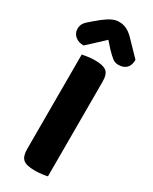

<svg xmlns="http://www.w3.org/2000/svg" viewBox="-229 -893 761 952"><g transform="rotate(30 151.0 -417.0)"><path d="M154 7Q107 7 88.5 -9Q70 -25 70 -67V-608Q81 -610 101.5 -613Q122 -616 143 -616Q188 -616 207.5 -601Q227 -586 227 -542V-1Q216 2 196 4.5Q176 7 154 7ZM148 -737Q125 -716 101.5 -693.5Q78 -671 55 -651Q26 -651 7 -667Q-12 -683 -12 -708Q-12 -728 -2.5 -741.5Q7 -755 31 -774L66 -803Q92 -823 111.5 -832Q131 -841 150 -841Q174 -841 193.5 -831.5Q213 -822 233 -802L314 -718Q314 -686 297.5 -670Q281 -654 252 -654Q233 -654 218 -665.5Q203 -677 180 -701Z"/></g></svg>

Font: Baloo Chettan 2
Style: Bold
Weight: 700
Designer: Maithili Shingre, Unnati Kotecha and Ek Type
Foundry: Ek Type
Version: Version 1.640;hotconv 1.0.111;makeotfexe 2.5.65597; ttfautoh